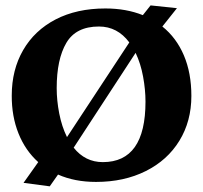

<svg xmlns="http://www.w3.org/2000/svg" viewBox="-20 -651 742 701"><path d="M678.7 -300.8Q678.7 -208.5 635 -137.2Q591.3 -65.9 512.2 -26.4Q433.1 13.2 330.6 13.2Q252.4 13.2 191.9 -13.7L161.6 29.3L65.9 16.6L119.6 -59.1Q72.3 -101.6 47.4 -164.1Q22.5 -226.6 22.9 -302.2Q22.9 -396 64.5 -468Q106 -540 183.1 -580.1Q260.3 -620.1 364.7 -620.1Q440.9 -620.1 501.5 -595.7L529.8 -631.3L626 -621.1L572.8 -554.2Q624 -513.2 651.4 -448.7Q678.7 -384.3 678.7 -300.8ZM187 -329.1Q187 -284.2 196.3 -236.6Q205.6 -189 224.6 -150.4L452.1 -496.1Q408.7 -554.2 341.3 -554.2Q257.3 -554.2 222.2 -494.4Q187 -434.6 187 -329.1ZM511.2 -279.8Q511.2 -323.7 502.4 -371.3Q493.7 -418.9 475.1 -458L249 -111.8Q291 -59.1 355.5 -59.1Q511.2 -59.1 511.2 -279.8Z"/></svg>

Font: Neuton
Style: Bold
Weight: 700
Designer: Brian M Zick
Foundry: Brian M Zick
Version: Version 1.560